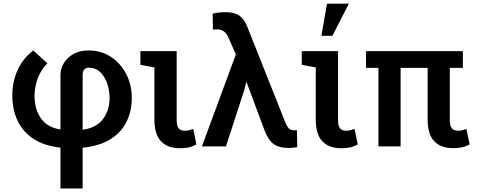

<svg xmlns="http://www.w3.org/2000/svg" viewBox="-20 -812 2651 1065"><path d="M315.4 233.4V6.8Q223.1 -3.4 164.1 -43Q105 -82.5 76.7 -144Q48.3 -205.6 48.3 -281.7Q48.3 -361.3 78.9 -426Q109.4 -490.7 164.6 -531.7L243.2 -460.9Q208 -426.3 190.4 -380.4Q172.9 -334.5 171.4 -281.7Q171.4 -210 205.1 -158.4Q238.8 -106.9 312.5 -94.2L315.4 -95.2V-395Q315.4 -432.1 335 -463.4Q354.5 -494.6 389.2 -513.4Q423.8 -532.2 470.2 -532.2Q540.5 -532.2 594.7 -496.8Q648.9 -461.4 679.9 -401.9Q710.9 -342.3 710.9 -268.6Q710.9 -195.8 681.9 -136.7Q652.8 -77.6 592.5 -39.8Q532.2 -2 438.5 7.3V233.4ZM441.4 -92.8Q517.1 -104 552.5 -153.1Q587.9 -202.1 587.9 -269.5Q586.4 -340.3 555.4 -388.4Q524.4 -436.5 473.1 -436.5Q455.1 -436.5 446.8 -425.8Q438.5 -415 438.5 -397.5V-94.2Z M978 10.3Q909.2 10.3 872.8 -28.6Q836.4 -67.4 836.4 -149.4V-438L758.8 -452.6V-528.3H960V-146Q960 -112.3 971.4 -99.6Q982.9 -86.9 1005.4 -86.9Q1018.6 -86.9 1028.3 -89.4Q1038.1 -91.8 1051.8 -97.2L1069.3 -10.7Q1046.4 1.5 1025.6 5.9Q1004.9 10.3 978 10.3Z M1581.5 8.8Q1526.9 8.8 1496.3 -14.2Q1465.8 -37.1 1444.8 -95.7L1348.1 -355L1345.2 -354.5L1335.4 -314L1233.4 0H1100.1L1288.1 -509.8L1247.6 -603Q1228 -648.9 1187.5 -648.9Q1173.8 -648.9 1161.1 -647.9L1159.7 -736.3Q1171.4 -739.7 1192.9 -742.2Q1214.4 -744.6 1231.4 -744.6Q1280.8 -744.6 1308.6 -724.6Q1336.4 -704.6 1351.6 -663.6L1561 -137.2Q1570.3 -112.8 1581.3 -101.1Q1592.3 -89.4 1609.9 -89.4Q1615.7 -89.4 1619.4 -89.4Q1623 -89.4 1627 -89.8L1628.9 4.4Q1619.6 5.9 1607.4 7.3Q1595.2 8.8 1581.5 8.8Z M1873 10.3Q1804.2 10.3 1767.8 -28.6Q1731.4 -67.4 1731.4 -149.4V-438L1653.8 -452.6V-528.3H1855V-146Q1855 -112.3 1866.5 -99.6Q1877.9 -86.9 1900.4 -86.9Q1913.6 -86.9 1923.3 -89.4Q1933.1 -91.8 1946.8 -97.2L1964.4 -10.7Q1941.4 1.5 1920.7 5.9Q1899.9 10.3 1873 10.3ZM1762.7 -613.3 1793.9 -791.5H1915L1823.7 -613.3Z M2494.6 9.8Q2424.8 9.8 2388.4 -28.8Q2352.1 -67.4 2352.1 -149.4V-435.5H2202.1V0H2079.1V-435.5H2010.3V-528.3H2547.4V-435.5H2475.1V-146Q2475.1 -112.3 2486.8 -99.6Q2498.5 -86.9 2522.5 -86.9Q2544.4 -86.9 2566.9 -97.7L2585 -10.7Q2563 1 2541.3 5.4Q2519.5 9.8 2494.6 9.8Z"/></svg>

Font: Roboto Slab Medium
Style: Regular
Weight: 500
Designer: Google
Version: Version 2.001; ttfautohint (v1.8.3)